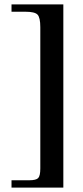

<svg xmlns="http://www.w3.org/2000/svg" viewBox="-20 -698 373 867"><path d="M266 149H32V116H112Q143 116 152.5 106Q162 96 162 63V-575Q162 -619 149.5 -632Q137 -645 95 -645H32V-678H266Z"/></svg>

Font: STIX MathJax Main
Style: Bold
Weight: 700
Designer: MicroPress Inc., with final additions and corrections provided by Coen Hoffman, Elsevier (retired)
Version: Version 1.1.1